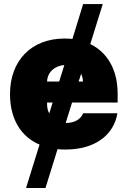

<svg xmlns="http://www.w3.org/2000/svg" viewBox="-20 -727 629 946"><path d="M486.3 -707H389.6L336.9 -535.2C323.7 -536.6 311 -537.1 297.9 -537.1C133.8 -537.1 29.3 -427.7 29.3 -263.7C29.3 -141.1 82.5 -53.7 174.8 -14.6L108.4 199.2H204.1L263.7 7.8C275.9 9.3 288.6 9.8 301.8 9.8C446.3 9.8 540 -59.6 558.6 -168.9H389.6C377.9 -138.7 345.7 -121.1 305.7 -121.1H303.7L335 -221.7H559.6V-265.6C559.6 -383.8 508.8 -469.2 424.8 -509.8ZM211.9 -214.8V-221.7H239.3L222.7 -168C215.3 -181.6 211.9 -197.3 211.9 -214.8ZM211.9 -325.2C213.4 -370.6 249.5 -403.8 296.9 -406.2L271.5 -325.2ZM367.2 -325.2 379.9 -363.3C385.3 -352.1 388.2 -339.4 388.7 -325.2Z"/></svg>

Font: Pretendard Black
Style: Regular
Weight: 900
Designer: Base glyphs from Inter by Rasmus Andersson; Hangeul glyphs from Noto Sans CJK(Source Han Sans) by Jang Soo-young and Kan
Foundry: Kil Hyung-jin
Version: Version 1.309;Glyphs 3.2 (3225)